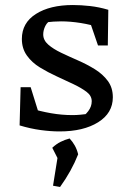

<svg xmlns="http://www.w3.org/2000/svg" viewBox="-20 -516 507 764"><path d="M217 7Q182 7 141.5 1.5Q101 -4 58 -17L94 -87Q140 -73 183 -65.5Q226 -58 268 -58Q284 -58 299.5 -59.5Q315 -61 331 -63L297 -45Q317 -55 331 -73.5Q345 -92 345 -113Q345 -135 324.5 -150.5Q304 -166 272.5 -181Q241 -196 206 -212Q171 -228 139 -247.5Q107 -267 87 -295Q67 -323 67 -361Q67 -425 123 -460.5Q179 -496 270 -496Q302 -496 338 -492Q374 -488 411 -477L386 -404Q342 -418 301 -424.5Q260 -431 223 -431Q208 -431 193 -430Q178 -429 161 -427L189 -440Q169 -430 160.5 -413Q152 -396 152 -379Q152 -356 172 -338.5Q192 -321 223.5 -306Q255 -291 290.5 -275.5Q326 -260 357.5 -240.5Q389 -221 409 -194Q429 -167 429 -129Q429 -66 370.5 -29.5Q312 7 217 7ZM58 -17 62 -169H102L149 -18ZM370 -335 321 -478 411 -477 409 -335ZM191 223 212 92 291 98Q278 131 260 163.5Q242 196 219 228ZM221 137 188 72Q204 57 221 48.5Q238 40 257 35Q269 48 277.5 63Q286 78 291 98Z"/></svg>

Font: Piazzolla 24pt Medium
Style: Regular
Weight: 500
Designer: Juan Pablo del Peral
Foundry: Huerta Tipografica
Version: Version 2.005